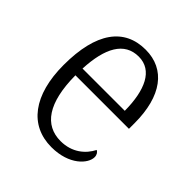

<svg xmlns="http://www.w3.org/2000/svg" viewBox="-155 -659 784 784"><g transform="rotate(45 237.5 -267.0)"><path d="M256 10C359 10 410 -49 410 -86C410 -100 403 -109 395 -113C374 -71 331 -34 265 -34C173 -34 119 -108 118 -267H427V-299C427 -456 360 -544 247 -544C124 -544 54 -451 54 -263C54 -89 130 10 256 10ZM363 -307H119C125 -431 164 -504 247 -504C327 -504 362 -425 363 -307Z"/></g></svg>

Font: Noto Serif Khmer SemiCondensed Light
Style: Regular
Weight: 300
Width: 4
Designer: Danh Hong and the Monotype Design Team
Foundry: Monotype Imaging Inc.
Version: Version 2.004